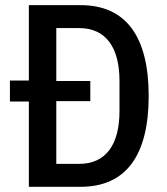

<svg xmlns="http://www.w3.org/2000/svg" viewBox="-20 -718 640 738"><path d="M90.9 0H289.8C465.2 0 551.5 -121.8 551.5 -349.1C551.5 -576.3 465.2 -698.2 289.8 -698.2H90.9V-408.4H18.1V-327.8H90.9ZM196.4 -88.1V-329.2H327.1V-406.6H196.4V-610.1H283.7C387.4 -610.1 439.3 -535.5 439.3 -406.2V-291.9C439.3 -162.3 387.4 -88.1 283.7 -88.1Z"/></svg>

Font: Margiela Mono Medium
Style: Regular
Weight: 500
Designer: Mike Abbink, Paul van der Laan, Pieter van Rosmalen
Foundry: Bold Monday
Version: Version 2.003 2021